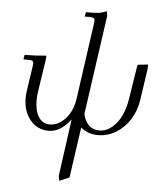

<svg xmlns="http://www.w3.org/2000/svg" viewBox="-66 -803 995 1164"><g transform="rotate(5 432.0 -221.5)"><path d="M58.1 -411.1 63 -439Q131.8 -439 194.8 -445.8L192.9 -418L164.1 -230Q159.2 -199.7 159.2 -169.9Q159.2 -108.4 182.9 -70.3Q206.5 -32.2 251 -32.2Q303.2 -32.2 345.9 -78.9Q388.7 -125.5 399.9 -201.2L464.8 -662.1Q466.8 -677.7 466.8 -683.1Q466.8 -693.4 460.2 -697.8Q453.6 -702.1 436 -702.1H405.8L410.2 -729Q463.9 -729 486.3 -731.7Q508.8 -734.4 536.1 -746.1L541 -717.8L455.1 -113.8Q463.9 -71.8 488.8 -46.9Q513.7 -22 553.2 -22Q596.2 -22 631.3 -52.2Q666.5 -82.5 687 -126.7Q707.5 -170.9 715.8 -223.1L750 -439L814 -445.8L813 -418L784.2 -223.1Q774.4 -160.2 741.5 -107.9Q708.5 -55.7 657.5 -24.4Q606.4 6.8 547.9 6.8Q487.8 6.8 442.9 -29.8L398.9 277.8L338.9 303.2L333 274.9L380.9 -74.2Q321.3 6.8 247.1 6.8Q178.2 6.8 135 -46.1Q91.8 -99.1 91.8 -178.2Q91.8 -201.2 96.2 -230L116.2 -363.8Q119.1 -380.9 119.1 -391.1Q119.1 -402.8 112.8 -407Q106.4 -411.1 88.9 -411.1Z"/></g></svg>

Font: Dihjauti S
Style: Italic
Weight: 400
Italic angle: -9°
Designer: T. Christopher White
Version: Version 3.0.0